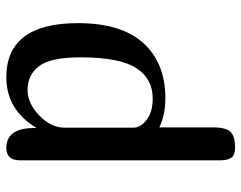

<svg xmlns="http://www.w3.org/2000/svg" viewBox="-98 -444 762 606"><g transform="rotate(-90 283.0 -141.0)"><path d="M80 -459Q80 -502 119 -502Q181 -502 182 -416V-408H183Q240 -502 342 -502Q513 -502 513 -276Q513 -139 450 -69.5Q387 0 275 0Q225 0 184 -19V149Q184 192 169.5 206Q155 220 120 220Q97 220 88.5 208.5Q80 197 80 173ZM405 -268Q405 -362 377.5 -398.5Q350 -435 302 -435Q260 -435 221.5 -398Q183 -361 183 -318V-101Q183 -78 208 -59Q233 -40 275 -40Q338 -40 371.5 -92.5Q405 -145 405 -268Z"/></g></svg>

Font: Marmelad
Style: Regular
Weight: 400
Designer: Manvel Shmavonyan
Foundry: Cyreal
Version: Version 1.001;PS 001.001;hotconv 1.0.88;makeotf.lib2.5.64775